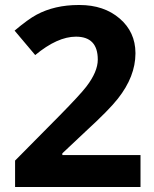

<svg xmlns="http://www.w3.org/2000/svg" viewBox="-20 -744 611 764"><path d="M296.4 -724.1Q393.6 -724.1 456.1 -670.4Q518.6 -616.7 519 -533.2V-530.8Q518.6 -439.5 449.2 -351.6Q414.1 -306.6 319.8 -220.2L228 -133.8V-127H539.1V0H40V-105L219.2 -286.1Q298.8 -367.2 323.2 -398.9Q369.1 -458.5 369.1 -506.8Q369.1 -598.1 282.2 -598.1Q208.5 -598.1 120.1 -524.9L38.1 -622.1Q91.8 -667.5 125.5 -685.5Q197.3 -724.1 293 -724.1Z"/></svg>

Font: OpenSansHebrew-Bold
Style: Bold
Weight: 700
Foundry: Ascender Corporation, Yanek Iontef
Version: Version 2.001;PS 002.001;hotconv 1.0.70;makeotf.lib2.5.58329